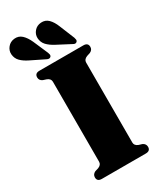

<svg xmlns="http://www.w3.org/2000/svg" viewBox="-264 -1002 894 1076"><g transform="rotate(-30 183.5 -464.5)"><path d="M307.5 -91Q307.5 -71 331 -62L352.5 -55.5Q372 -46 372 -26.5Q372 0 342 0H58Q28 0 28 -26.5Q28 -46 47.5 -55.5L69 -62Q92.5 -71 92.5 -91V-609Q92.5 -629 69 -638L47.5 -645Q28 -654 28 -673.5Q28 -700 58 -700H342Q372 -700 372 -673.5Q372 -654 352.5 -645L331 -638Q307.5 -629 307.5 -609ZM281 -857.5 320 -762Q322.5 -754.5 323.2 -748Q324 -741.5 319 -736Q309 -726.5 293.5 -736.5L206.5 -782Q177 -797.5 159.2 -816.5Q141.5 -835.5 140 -863.5Q139 -888 155.8 -907.5Q172.5 -927 200 -929Q228.5 -931 248 -911.5Q267.5 -892 281 -857.5ZM109 -857.5 150 -763Q153 -755.5 154 -749Q155 -742.5 150.5 -737Q141 -727 125 -735.5L36.5 -779Q6.5 -793.5 -11.8 -811.8Q-30 -830 -32.5 -857.5Q-34.5 -882.5 -18.2 -902.5Q-2 -922.5 25 -925.5Q53.5 -928.5 73.8 -909.8Q94 -891 109 -857.5Z"/></g></svg>

Font: Fraunces 144pt S050 Black
Style: Regular
Weight: 900
Version: Version 1.000; ttfautohint (v1.8.3)